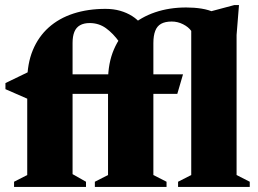

<svg xmlns="http://www.w3.org/2000/svg" viewBox="-20 -738 1019 758"><path d="M585.5 -47 637.5 -20.5V0H354.5V-20.5L406.5 -47V-418.5Q406.5 -489 429.8 -543Q453 -597 494.8 -633.8Q536.5 -670.5 592.5 -689.5Q648.5 -708.5 715 -708.5Q747 -708.5 775.5 -704Q804 -699.5 829 -688L802 -690.5L905 -718H923.5L914 -600V-47L966 -20.5V0H683V-20.5L735 -47V-616Q724 -631.5 702.8 -642.2Q681.5 -653 658 -653Q632 -653 616 -644Q600 -635 592.8 -616Q585.5 -597 585.5 -567.5ZM319.5 0H35.5V-20.5L87.5 -47V-417Q87.5 -486.5 109.5 -539.8Q131.5 -593 172.2 -629.5Q213 -666 270 -684.5Q327 -703 396.5 -703Q428 -703 454.2 -695.5Q480.5 -688 501.8 -674.5Q523 -661 537.5 -642.5L451.5 -571.5Q426.5 -606.5 398.2 -626.8Q370 -647 334 -647Q311 -647 295.8 -638.2Q280.5 -629.5 273.5 -612Q266.5 -594.5 266.5 -568.5V-50.5L319.5 -20.5ZM702.5 -444.5 680 -367.5H105L88.5 -348L1.5 -386V-410L96.5 -456L181.5 -444.5Z"/></svg>

Font: Newsreader 24pt ExtraBold
Style: Regular
Weight: 800
Designer: Hugues Gentile
Foundry: Production Type
Version: Version 1.003